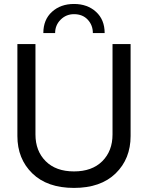

<svg xmlns="http://www.w3.org/2000/svg" viewBox="-20 -922 735 954"><path d="M156.2 -253.9Q156.2 -171.9 207 -121.1Q257.8 -70.3 347.7 -70.3Q437.5 -70.3 488.3 -121.1Q539.1 -171.9 539.1 -253.9V-703.1H628.9V-246.1Q628.9 -132.8 554.7 -60.5Q480.5 11.7 347.7 11.7Q214.8 11.7 140.6 -60.5Q66.4 -132.8 66.4 -246.1V-703.1H156.2ZM195.3 -757.8Q195.3 -824.2 238.3 -863.3Q281.2 -902.3 347.7 -902.3Q414.1 -902.3 457 -863.3Q500 -824.2 500 -757.8H441.4Q441.4 -796.9 416 -824.2Q390.6 -851.6 347.7 -851.6Q308.6 -851.6 281.2 -824.2Q253.9 -796.9 253.9 -757.8Z"/></svg>

Font: 和音 by 宁静之雨，公众号njzyshare
Style: Regular
Weight: 400
Designer: Steve Matteson
Foundry: Ascender Corporation
Version: Version 6.00;June 8, 2018;FontCreator 11.0.0.2388 32-bit